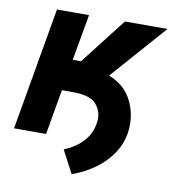

<svg xmlns="http://www.w3.org/2000/svg" viewBox="-78 -596 734 815"><g transform="rotate(10 289.5 -189.0)"><path d="M578.6 -528.3H395L240.7 -329.6H205.1L240.2 -528.3H102.1L10.3 0H148.4L182.1 -194.8L242.7 -194.3C284.2 -192.9 313.5 -183.1 329.6 -165C345.7 -147 354 -126 354 -102.5C354 -95.7 353 -88.4 352.1 -81.1C342.8 -22 303.2 22 233.4 51.8L284.7 149.4C346.2 127 395 95.2 431.2 54.7C467.3 14.2 487.3 -30.8 491.2 -79.6C491.7 -86.9 492.2 -93.8 492.2 -100.6C492.2 -142.1 481.9 -179.7 461.9 -214.4C441.9 -248.5 411.1 -273.9 368.7 -290.5Z"/></g></svg>

Font: Roboto
Style: Bold Italic
Weight: 700
Italic angle: -12°
Designer: Google
Version: Version 2.137; 2017